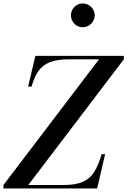

<svg xmlns="http://www.w3.org/2000/svg" viewBox="-70 -1066 721 1086"><path d="M-50.5 0V-19.5L490 -730.5H321.5Q253 -730.5 212 -714.2Q171 -698 147.2 -663.8Q123.5 -629.5 108.5 -576H89L130 -750H630.5V-730.5L90 -19.5H288Q356 -19.5 397.2 -37Q438.5 -54.5 462.5 -92.8Q486.5 -131 505 -194H524.5L479.5 0ZM398 -912Q379.5 -912 364.2 -921.2Q349 -930.5 340.2 -946Q331.5 -961.5 331.5 -979.5Q331.5 -998 340.2 -1013Q349 -1028 364.2 -1037.2Q379.5 -1046.5 398 -1046.5Q416.5 -1046.5 431.8 -1037.2Q447 -1028 456.2 -1013Q465.5 -998 465.5 -979.5Q465.5 -961.5 456.2 -946Q447 -930.5 431.8 -921.2Q416.5 -912 398 -912Z"/></svg>

Font: Bodoni Moda 11pt Medium
Style: Italic
Weight: 500
Italic angle: -13°
Designer: Owen Earl
Foundry: indestructible type
Version: Version 2.004